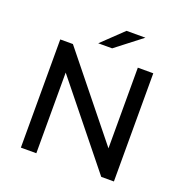

<svg xmlns="http://www.w3.org/2000/svg" viewBox="-143 -945 1032 1074"><g transform="rotate(20 373.5 -408.0)"><path d="M650.4 -644H558.4V-163.8L172 -644H96.6V0H188.6V-480.2L575 0H650.4ZM428.7 -816 303.6 -696.4H386.4L541 -816Z"/></g></svg>

Font: Montserrat Ace
Style: Regular
Weight: 500
Designer: Julieta Ulanovsky
Foundry: Julieta Ulanovsky
Version: Version 1